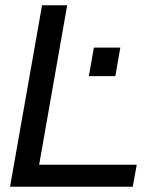

<svg xmlns="http://www.w3.org/2000/svg" viewBox="-20 -706 596 726"><path d="M18 0 139 -686H234L128 -83H497L482 0ZM316 -418 335 -526H435L416 -418Z"/></svg>

Font: Archivo VF Beta
Style: Italic
Weight: 400
Italic angle: -10°
Designer: Hector Gatti
Foundry: Omnibus-Type
Version: Version 1.002